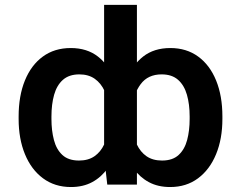

<svg xmlns="http://www.w3.org/2000/svg" viewBox="-20 -747 975 777"><path d="M880 -275.6V-265.6Q880 -185 854.4 -122.9Q828.8 -60.7 781.4 -25.4Q734 9.9 668.7 9.9Q619.3 9.9 582.6 -9.8Q545.8 -29.5 520.2 -65.3Q494.7 -101.2 479.4 -150.6Q464.1 -199.9 457.4 -259.2V-279.1Q466.3 -360.8 490.9 -422.4Q515.6 -484 559.5 -518.3Q603.3 -552.6 669.4 -552.6Q734.7 -552.6 782 -518.1Q829.2 -483.7 854.6 -421.3Q880 -359 880 -275.6ZM747.5 -265.6V-275.6Q747.5 -324.9 736.5 -363.5Q725.5 -402 700.6 -424Q675.8 -446 634.2 -446Q578.8 -446 549.4 -406.6Q519.9 -367.2 513.5 -304.7V-234Q519.2 -193.5 533.7 -162.6Q548.3 -131.7 573.3 -114.5Q598.4 -97.3 635.7 -97.3Q678.6 -97.3 702.9 -119.9Q727.3 -142.4 737.4 -180.6Q747.5 -218.8 747.5 -265.6ZM401.3 -112.6V-727.3H534.1V0H414.1ZM55.4 -265.6V-275.6Q55.4 -359 80.8 -421.3Q106.2 -483.7 153.4 -518.1Q200.6 -552.6 266.3 -552.6Q332 -552.6 376.1 -518.3Q420.1 -484 444.8 -422.4Q469.5 -360.8 478 -279.1V-259.2Q471.6 -199.9 456.1 -150.6Q440.7 -101.2 415.1 -65.3Q389.6 -29.5 352.8 -9.8Q316.1 9.9 267 9.9Q201.7 9.9 154.1 -25.4Q106.5 -60.7 81 -122.9Q55.4 -185 55.4 -265.6ZM188.2 -275.6V-265.6Q188.2 -218.8 198.2 -180.6Q208.1 -142.4 232.4 -119.9Q256.7 -97.3 299.7 -97.3Q337 -97.3 362 -114.5Q387.1 -131.7 401.6 -162.6Q416.2 -193.5 422.2 -234V-304.7Q418 -346.6 403.4 -378.4Q388.8 -410.2 363.5 -428.1Q338.1 -446 301.1 -446Q259.6 -446 234.7 -424Q209.9 -402 199 -363.5Q188.2 -324.9 188.2 -275.6Z"/></svg>

Font: InterMG SemiBold
Style: Regular
Weight: 600
Designer: Rasmus Andersson
Foundry: rsms
Version: Version 3.019;December 26, 2023;FontCreator 15.0.0.2955 64-b